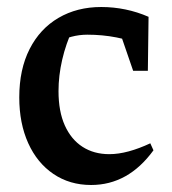

<svg xmlns="http://www.w3.org/2000/svg" viewBox="-20 -518 492 548"><path d="M240 10Q179 10 132.5 -21.5Q86 -53 60.5 -109.5Q35 -166 35 -240Q35 -320 64.5 -378Q94 -436 147 -467Q200 -498 269 -498Q304 -498 338 -491Q372 -484 404 -470L389 -388Q315 -419 229 -419Q206 -419 183.5 -413Q161 -407 140 -395L188 -436Q168 -393 157.5 -347.5Q147 -302 147 -258Q147 -200 165 -160Q183 -120 215.5 -99Q248 -78 292 -78Q318 -78 347.5 -86Q377 -94 409 -109L418 -89Q346 10 240 10ZM360 -316 307 -470H404L402 -316Z"/></svg>

Font: Piazzolla 24pt SemiBold
Style: Regular
Weight: 600
Designer: Juan Pablo del Peral
Foundry: Huerta Tipografica
Version: Version 2.005